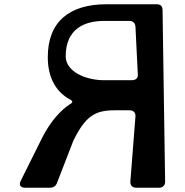

<svg xmlns="http://www.w3.org/2000/svg" viewBox="-20 -880 867 900"><path d="M726 0C743 0 754 -11 754 -28L742 -832C742 -851 733 -860 714 -860H479C306 -860 204 -779 204 -612C204 -517 242 -450 306 -415C323 -406 323 -400 307 -391C267 -365 218 -314 178 -235L78 -34C67 -14 75 0 98 0H213C230 0 241 -7 247 -22L324 -221C381 -336 425 -363 517 -363H586C604 -363 616 -354 615 -335L591 -28C590 -11 601 0 619 0ZM597 -504H468C379 -504 288 -546 288 -616C288 -747 379 -782 468 -782H585C604 -782 614 -772 615 -754L626 -532C628 -513 616 -504 597 -504Z"/></svg>

Font: OpenDyslexic3
Style: Regular
Weight: 400
Designer: Abelardo Gonzalez
Version: Version 3.001;PS 003.001;hotconv 1.0.88;makeotf.lib2.5.64775